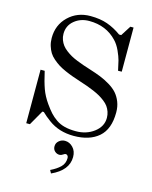

<svg xmlns="http://www.w3.org/2000/svg" viewBox="-143 -819 936 1183"><g transform="rotate(15 325.0 -227.0)"><path d="M277.3 106Q277.3 84.5 293.9 70.6Q310.5 56.6 331.5 56.6Q361.3 56.6 383.3 80.1Q405.3 103 405.3 140.6Q405.3 225.6 299.8 273.4L289.1 253.9Q327.1 235.8 350.6 213.1Q374 190.4 374 155.3Q374 146 368.9 140.1Q363.8 134.3 356.9 134.3Q351.1 134.3 340.8 141.6Q330.6 148.9 319.8 148.9Q303.2 148.9 290.3 137.2Q277.3 125.5 277.3 106ZM72.3 13.7V-327.6H98.6Q113.8 -259.8 128.9 -218Q144 -176.3 173.3 -134.8Q194.8 -104.5 211.9 -85.7Q229 -66.9 253.2 -50Q277.3 -33.2 308.3 -25.4Q339.4 -17.6 379.9 -17.6Q446.8 -17.6 495.4 -54.4Q543.9 -91.3 543.9 -146Q543.9 -166.5 537.6 -184.8Q531.2 -203.1 521 -217.3Q510.7 -231.4 493.7 -244.6Q476.6 -257.8 460 -267.3Q443.4 -276.9 418.9 -287.4Q394.5 -297.9 375 -304.7Q355.5 -311.5 327.1 -320.8Q295.9 -331.1 273.9 -338.9Q252 -346.7 224.9 -358.6Q197.8 -370.6 179.7 -382.1Q161.6 -393.6 142.8 -409.7Q124 -425.8 113 -443.6Q102.1 -461.4 95 -484.6Q87.9 -507.8 87.9 -534.7Q87.9 -617.7 144.3 -672.1Q200.7 -726.6 284.7 -726.6Q346.7 -726.6 393.1 -710.2Q439.5 -693.8 483.4 -662.1H497.1L538.1 -726.6H558.6V-445.3L535.2 -444.8Q527.3 -483.9 521.2 -507.3Q515.1 -530.8 499.5 -565.2Q483.9 -599.6 461.9 -622.6Q393.6 -695.3 285.2 -695.3Q230 -695.3 190.7 -662.8Q151.4 -630.4 151.4 -578.1Q151.4 -557.6 158.2 -539.6Q165 -521.5 175.8 -507.3Q186.5 -493.2 203.9 -480Q221.2 -466.8 237.8 -457.5Q254.4 -448.2 278.1 -438.7Q301.8 -429.2 320.3 -422.9Q338.9 -416.5 363.8 -408.7Q405.8 -395.5 436.5 -383.3Q467.3 -371.1 498 -352.5Q528.8 -334 547.9 -312.5Q566.9 -291 578.9 -260.7Q590.8 -230.5 590.8 -193.4Q590.8 -86.9 533 -36.6Q475.1 13.7 374 13.7Q280.3 13.7 212.9 -36.1Q180.2 -60.1 159.2 -81.1H149.9L95.7 13.7Z"/></g></svg>

Font: Theano Modern
Style: Regular
Weight: 400
Designer: Alexey Kryukov
Version: Version 2.00